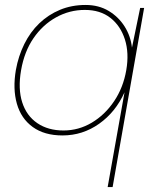

<svg xmlns="http://www.w3.org/2000/svg" viewBox="-20 -534 629 774"><path d="M414 220 482 -162Q446 -82 379.5 -35Q313 12 232 12Q159 12 112 -22Q65 -56 48 -116Q31 -176 44 -252Q54 -308 78 -356.5Q102 -405 138.5 -440Q175 -475 222 -494.5Q269 -514 325 -514Q378 -514 418 -490Q458 -466 482.5 -427Q507 -388 512 -342L545 -502H561L434 220ZM236 -8Q297 -8 350 -39.5Q403 -71 440 -126Q477 -181 489 -251Q501 -320 483.5 -375Q466 -430 425 -462Q384 -494 322 -494Q260 -494 206 -464Q152 -434 115 -380Q78 -326 65 -251Q52 -176 69.5 -121.5Q87 -67 130.5 -37.5Q174 -8 236 -8Z"/></svg>

Font: DM Sans 16pt Thin
Style: Italic
Weight: 250
Italic angle: -10°
Version: Version 4.004;gftools[0.9.30]